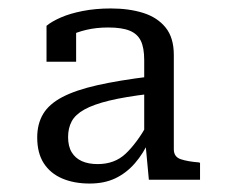

<svg xmlns="http://www.w3.org/2000/svg" viewBox="-20 -745 553 454"><path d="M334 -564 333 -523Q275 -516 238 -507Q201 -498 179.5 -486Q158 -474 149.5 -458Q141 -442 141 -421Q141 -399 149.5 -385Q158 -371 173.5 -364Q189 -357 211 -357Q251 -357 277 -381.5Q303 -406 328 -450L333 -413Q319 -382 299 -359Q279 -336 253 -323.5Q227 -311 192 -311Q155 -311 127 -323Q99 -335 83.5 -359Q68 -383 68 -420Q68 -452 82 -475.5Q96 -499 127.5 -515.5Q159 -532 210 -543.5Q261 -555 334 -564ZM332 -320 324 -406 321 -410V-603Q321 -632 313 -648.5Q305 -665 286.5 -672.5Q268 -680 236 -680Q208 -680 184.5 -674.5Q161 -669 144 -660Q127 -651 117 -641Q117 -649 123.5 -657.5Q130 -666 140 -672.5Q150 -679 160 -679V-599H90V-684Q102 -694 123.5 -703.5Q145 -713 175.5 -719Q206 -725 242 -725Q285 -725 318.5 -714.5Q352 -704 371.5 -680Q391 -656 391 -615V-392Q391 -374 407.5 -368.5Q424 -363 450 -361L453 -360V-320Z"/></svg>

Font: Roboto Serif Light
Style: Regular
Weight: 300
Designer: Greg Gazdowicz
Foundry: Commercial Type
Version: Version 1.008